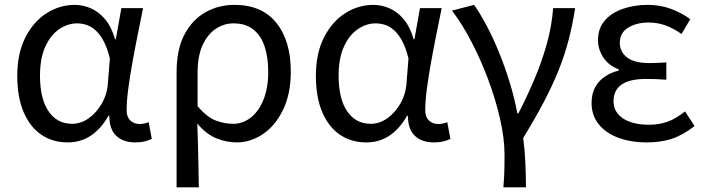

<svg xmlns="http://www.w3.org/2000/svg" viewBox="-20 -577 2922 796"><path d="M260.5 13.4Q198.8 13.4 151.9 -18.1Q104.9 -49.7 78.3 -111.5Q51.6 -173.3 51.6 -262.3Q51.6 -355.7 85 -421.4Q118.3 -487.2 172.8 -522Q227.2 -556.8 289.6 -556.8Q324 -556.8 356.6 -542.7Q389.1 -528.7 415.6 -497.4Q442 -466 457 -414.2H460.1L483.2 -543.4H573.2Q562.2 -489.9 550.5 -431.1Q538.7 -372.4 528.4 -314.9Q518.1 -257.4 511.5 -206.8Q505 -156.3 505 -119.2Q505 -91.6 520.5 -77.3Q536 -62.9 558.7 -62.9Q568 -62.9 578.1 -65Q588.2 -67.1 596.3 -70.5L609.4 -1.1Q598.3 4.4 581 8.9Q563.8 13.4 539.7 13.4Q491.6 13.4 462.4 -13.5Q433.2 -40.4 433.3 -96.9H429.5Q366.8 13.4 260.5 13.4ZM279.1 -63.7Q315.3 -63.7 347.5 -86.5Q379.8 -109.3 402 -147.7Q424.1 -186.1 427.3 -232.1L435.5 -334.6Q424.5 -379.2 409 -407.7Q393.5 -436.2 375.3 -452.1Q357.1 -468.1 337.7 -474.1Q318.3 -480.1 299.5 -480.1Q260.2 -480.1 224.9 -455.7Q189.6 -431.4 167.7 -383.3Q145.8 -335.1 145.8 -263Q145.8 -168 181.2 -115.8Q216.7 -63.7 279.1 -63.7Z M712.1 199.6V-277.9Q712.1 -372.3 744.8 -434Q777.4 -495.7 831.8 -526.2Q886.2 -556.8 951.8 -556.8Q1065.8 -556.8 1125.7 -482.3Q1185.6 -407.8 1185.6 -280Q1185.6 -187.5 1153.4 -121.5Q1121.3 -55.6 1070 -21.1Q1018.7 13.4 961.8 13.4Q918.3 13.4 876.6 -3.8Q834.9 -20.9 798 -64.5Q799.8 -15.4 800.9 26.3Q802 68 802.7 109.6Q803.5 151.2 804.3 199.6ZM946.6 -63.7Q986.7 -63.7 1019.6 -89.4Q1052.6 -115.2 1072.3 -163.6Q1092 -212 1092 -278.8Q1092 -339.2 1077 -384.5Q1061.9 -429.8 1030.1 -454.9Q998.3 -480.1 947.8 -480.1Q908.4 -480.1 874.5 -457.4Q840.5 -434.8 819.8 -389.7Q799.2 -344.6 799.2 -275.4V-136.8Q837.6 -91.3 874.1 -77.5Q910.7 -63.7 946.6 -63.7Z M1498.5 13.4Q1436.8 13.4 1389.9 -18.1Q1342.9 -49.7 1316.3 -111.5Q1289.6 -173.3 1289.6 -262.3Q1289.6 -355.7 1323 -421.4Q1356.3 -487.2 1410.8 -522Q1465.2 -556.8 1527.6 -556.8Q1562 -556.8 1594.6 -542.7Q1627.1 -528.7 1653.6 -497.4Q1680 -466 1695 -414.2H1698.1L1721.2 -543.4H1811.2Q1800.2 -489.9 1788.5 -431.1Q1776.7 -372.4 1766.4 -314.9Q1756.1 -257.4 1749.5 -206.8Q1743 -156.3 1743 -119.2Q1743 -91.6 1758.5 -77.3Q1774 -62.9 1796.7 -62.9Q1806 -62.9 1816.1 -65Q1826.2 -67.1 1834.3 -70.5L1847.4 -1.1Q1836.3 4.4 1819 8.9Q1801.8 13.4 1777.7 13.4Q1729.6 13.4 1700.4 -13.5Q1671.2 -40.4 1671.3 -96.9H1667.5Q1604.8 13.4 1498.5 13.4ZM1517.1 -63.7Q1553.3 -63.7 1585.5 -86.5Q1617.8 -109.3 1640 -147.7Q1662.1 -186.1 1665.3 -232.1L1673.5 -334.6Q1662.5 -379.2 1647 -407.7Q1631.5 -436.2 1613.3 -452.1Q1595.1 -468.1 1575.7 -474.1Q1556.3 -480.1 1537.5 -480.1Q1498.2 -480.1 1462.9 -455.7Q1427.6 -431.4 1405.7 -383.3Q1383.8 -335.1 1383.8 -263Q1383.8 -168 1419.2 -115.8Q1454.7 -63.7 1517.1 -63.7Z M2067 199.6Q2069.1 174.3 2070 155.4Q2070.9 136.4 2071.3 115.4Q2071.7 94.4 2071.7 64.7Q2071.7 -3.1 2053.2 -84.2Q2034.7 -165.4 2003.7 -248Q1972.8 -330.6 1934 -404.8Q1895.3 -479 1853.8 -533L1945.3 -556.8Q1970.6 -521.5 1997.4 -470.9Q2024.2 -420.3 2048.7 -360.3Q2073.2 -300.2 2093 -235.8Q2112.9 -171.3 2124.6 -107.7H2129.6Q2164.9 -176.3 2195.3 -247.8Q2225.7 -319.3 2246.6 -393.6Q2267.4 -467.8 2273.3 -543.4H2364.5Q2353.7 -474.4 2337.6 -412.2Q2321.5 -349.9 2296.5 -287.3Q2271.4 -224.7 2235.3 -155.7Q2199.3 -86.8 2149.1 -5Q2155.7 43.5 2158.1 97.8Q2160.5 152.2 2160.5 199.6Z M2661.9 13.4Q2595 13.4 2543 -6.1Q2491 -25.6 2461.8 -62.4Q2432.6 -99.1 2432.6 -149.6Q2432.6 -188.8 2447.7 -215.9Q2462.9 -243 2488.6 -260Q2514.3 -277 2545.2 -284.4V-289.4Q2503.5 -305.2 2481.4 -338.7Q2459.2 -372.2 2459.2 -410.5Q2459.2 -460.1 2487.8 -492.5Q2516.4 -524.8 2563.5 -540.8Q2610.5 -556.8 2666.4 -556.8Q2715.6 -556.8 2759.9 -540.9Q2804.3 -524.9 2841.8 -497.6L2805.5 -436Q2773.8 -458.9 2740.2 -471.2Q2706.6 -483.6 2669.1 -483.6Q2618.9 -483.6 2584.3 -462.4Q2549.7 -441.2 2549.7 -399.5Q2549.7 -362.5 2579.4 -339Q2609 -315.5 2674.3 -315.5Q2690.5 -315.5 2706.7 -316.3Q2722.9 -317.2 2742.5 -318.2V-246.5Q2718.7 -248.5 2698.4 -249.1Q2678.1 -249.7 2657.5 -249.7Q2590.9 -249.7 2557.3 -226.5Q2523.6 -203.3 2523.6 -157.8Q2523.6 -112.1 2563 -86Q2602.4 -59.8 2671.4 -59.8Q2710.7 -59.8 2746.5 -72.1Q2782.3 -84.5 2820 -115.2L2859.5 -54.4Q2810.6 -16.3 2764.6 -1.4Q2718.6 13.4 2661.9 13.4Z"/></svg>

Font: Shanggu Sans SC VF
Style: Regular
Weight: 250
Designer: GuiWonder
Version: Version 1.021